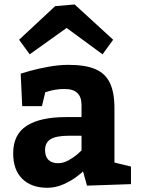

<svg xmlns="http://www.w3.org/2000/svg" viewBox="-20 -845 641 874"><path d="M195.8 9.8Q122.6 9.8 81.3 -31Q40 -71.8 40 -147Q40 -232.9 101.6 -272.5Q163.1 -312 280.8 -312H351.1V-367.2Q351.1 -440.4 273.9 -439.9Q251 -439.9 231.4 -436.5Q211.9 -433.1 200.4 -429.4Q189 -425.8 186 -424.8L170.9 -361.8H81.1L74.2 -509.8Q83 -512.7 117.4 -522.5Q151.9 -532.2 200 -541Q248 -549.8 291 -549.8Q368.2 -549.8 413.6 -530.5Q459 -511.2 480 -468Q501 -424.8 501 -352.1V-105L576.2 -86.9V-6.8L376 0L357.9 -64.9Q357.9 -63 332 -43Q306.2 -22.9 270 -6.6Q233.9 9.8 195.8 9.8ZM244.1 -102.1Q268.1 -102.1 291.5 -115Q314.9 -127.9 331.1 -141.8Q347.2 -155.8 351.1 -160.2V-227.1H293.9Q235.8 -227.1 210.4 -211.4Q185.1 -195.8 185.1 -162.1Q185.1 -132.8 200.4 -117.4Q215.8 -102.1 244.1 -102.1ZM231 -816.9 319.8 -824.7 495.1 -664.1 446.8 -597.7 283.2 -717.8 115.2 -597.7 66.9 -664.1Z"/></svg>

Font: Kadwa
Style: Regular
Weight: 400
Designer: Sol Matas
Foundry: Sol Matas
Version: Version 1.000;PS 001.000;hotconv 1.0.70;makeotf.lib2.5.58329